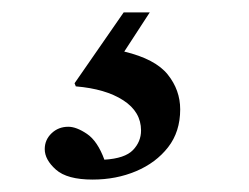

<svg xmlns="http://www.w3.org/2000/svg" viewBox="-20 -30 400 309"><path d="M179 -10H221L180 53Q230 65 250 90Q270 115 270 146Q270 182 250.5 207Q231 232 199 245.5Q167 259 129 259Q88 259 70 243Q52 227 52 210Q52 195 63 184.5Q74 174 90 174Q103 174 120 185.5Q137 197 148 227Q181 225 194 211.5Q207 198 207 180Q207 150 178.5 131.5Q150 113 102 109L100 104Z"/></svg>

Font: Tiro Bangla
Style: Regular
Weight: 400
Designer: Bangla: John Hudson & Fiona Ross. Latin: John Hudson.
Foundry: Tiro Typeworks Ltd.
Version: Version 1.60